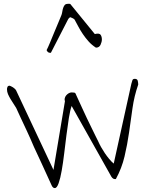

<svg xmlns="http://www.w3.org/2000/svg" viewBox="-20 -959 759 980"><path d="M244.1 -11.7Q237.3 -26.4 223.1 -57.6Q209 -88.9 191.4 -127L153.3 -209Q134.8 -252.9 116.7 -291.5Q98.6 -330.1 84 -361.3Q69.3 -392.6 62.5 -408.2Q56.6 -418 48.8 -429.7Q41 -441.4 33.7 -453.6Q26.4 -465.8 21 -478Q15.6 -490.2 15.6 -503.9Q15.6 -508.8 18.1 -515.1Q20.5 -521.5 29.3 -521.5Q30.3 -521.5 35.6 -519Q41 -516.6 46.4 -513.2Q51.8 -509.8 56.2 -505.4Q60.5 -501 62.5 -497.1L252.9 -91.8L311.5 -442.4Q308.6 -449.2 310.5 -457.5Q312.5 -465.8 317.9 -472.2Q323.2 -478.5 330.6 -482.9Q337.9 -487.3 345.7 -487.3Q352.5 -487.3 358.9 -486.3Q365.2 -485.4 368.2 -475.6Q372.1 -466.8 380.9 -447.8Q389.6 -428.7 400.4 -405.3Q411.1 -381.8 423.3 -356Q435.5 -330.1 447.3 -306.6Q459 -283.2 467.8 -264.6L481.4 -237.3Q487.3 -223.6 496.1 -208Q504.9 -192.4 515.1 -177.2Q525.4 -162.1 537.1 -147.9Q548.8 -133.8 560.5 -124L650.4 -531.2Q653.3 -542 655.8 -549.3Q658.2 -556.6 668 -556.6Q680.7 -556.6 683.1 -546.4Q685.5 -536.1 685.5 -527.3Q665 -468.8 656.2 -406.2L638.7 -282.2Q629.9 -220.7 615.7 -160.6Q601.6 -100.6 571.3 -44.9H566.4Q556.6 -44.9 548.8 -56.6L345.7 -418Q337.9 -396.5 331.5 -356.9Q325.2 -317.4 319.3 -270.5Q313.5 -223.6 307.6 -175.3Q301.8 -127 294.9 -87.9Q288.1 -48.8 279.3 -23.9Q270.5 1 259.8 1Q250 1 244.1 -11.7ZM217.8 -703.1Q224.6 -715.8 234.9 -740.7Q245.1 -765.6 256.3 -792.5Q267.6 -819.3 277.8 -843.8Q288.1 -868.2 293.9 -882.8Q296.9 -891.6 298.3 -901.4Q299.8 -911.1 302.7 -919.4Q305.7 -927.7 310.5 -933.6Q315.4 -939.5 328.1 -939.5H334Q337.9 -939.5 338.9 -938.5L463.9 -785.2Q487.3 -791 493.7 -781.2Q500 -771.5 500 -757.8Q500 -745.1 493.2 -730.5Q486.3 -715.8 469.7 -715.8Q448.2 -729.5 432.1 -747.6Q416 -765.6 402.8 -785.2Q389.6 -804.7 379.4 -824.2Q369.1 -843.8 360.4 -859.4Q358.4 -862.3 349.6 -866.7Q340.8 -871.1 338.9 -871.1Q336.9 -871.1 332.5 -866.7Q328.1 -862.3 327.1 -859.4L240.2 -690.4Q240.2 -689.5 238.3 -689.5H235.4Q223.6 -689.5 217.8 -703.1Z"/></svg>

Font: Waiting for the Sunrise
Style: Regular
Weight: 300
Version: Version 1.001 2001